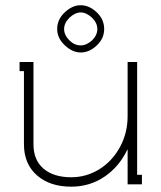

<svg xmlns="http://www.w3.org/2000/svg" viewBox="-20 -699 611 728"><path d="M347.2 -651.9Q375 -625.5 375 -588.9Q375 -553.2 347.2 -526.9Q318.8 -500 286.1 -500Q254.4 -500 225.1 -527.8Q196.8 -554.7 196.8 -588.9Q196.8 -625 225.1 -651.9Q253.9 -679.2 286.1 -679.2Q318.4 -679.2 347.2 -651.9ZM243.2 -631.8Q223.1 -611.8 223.1 -588.9Q223.1 -565.9 243.2 -545.9Q262.2 -526.9 286.1 -526.9Q308.1 -526.9 329.1 -545.9Q349.1 -565.9 349.1 -588.9Q349.1 -611.8 329.1 -631.8Q307.1 -651.9 286.1 -651.9Q265.1 -651.9 243.2 -631.8ZM106.9 -463.9V-429.2V-151.9Q106.9 -91.8 145.3 -59.3Q183.6 -26.9 250 -26.9Q306.6 -26.9 355.5 -56.6Q404.3 -86.4 434.1 -140.1Q463.9 -193.8 463.9 -258.8V-463.9H500V-36.1H518.1V0H463.9V-131.8H462.9Q432.1 -66.9 376.2 -29.1Q320.3 8.8 250 8.8Q168.9 8.8 119.9 -34.4Q70.8 -77.6 70.8 -151.9V-429.2H54.2V-463.9Z"/></svg>

Font: Rawengulk
Style: Regular
Weight: 400
Version: Version 0.92